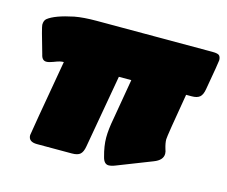

<svg xmlns="http://www.w3.org/2000/svg" viewBox="-83 -655 916 775"><g transform="rotate(15 375.0 -267.5)"><path d="M428 8Q409 8 402 -20Q390 -63 390 -98Q390 -132 399 -179L428 -348H376L322 -42Q318 -19 307.5 -9.5Q297 0 273 0H127Q91 0 91 -28Q91 -34 146 -348Q138 -348 129.5 -346Q121 -344 104.5 -337.5Q88 -331 77 -331Q59 -331 54 -355Q23 -461 23 -471Q23 -489 33 -497Q62 -520 139 -536Q176 -543 231 -543H715Q739 -543 744.5 -536Q750 -529 750 -517Q750 -510 729 -391Q725 -367 714 -357.5Q703 -348 680 -348H657Q626 -168 626 -154Q626 -138 633 -115Q637 -105 637 -96Q637 -69 600 -55L457 1Q440 8 428 8Z"/></g></svg>

Font: YamahaIndonesia935. App Black
Style: Italic
Weight: 900
Italic angle: -10°
Designer: Dalton Maag Ltd
Foundry: Dalton Maag Ltd
Version: Version 1.002; January 01, 2024; Regular/Italic